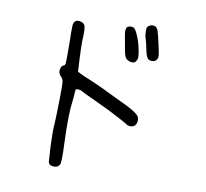

<svg xmlns="http://www.w3.org/2000/svg" viewBox="-94 -846 1187 1105"><g transform="rotate(10 500.0 -293.5)"><path d="M694.3 -739.3Q710.9 -747.1 727.5 -739.3Q736.3 -734.4 742.7 -717.3Q749 -700.2 762.7 -637.7Q772.5 -592.8 773.9 -579.6Q775.4 -566.4 768.6 -554.7Q762.7 -543.9 748 -541Q733.4 -538.1 720.7 -545.9Q707 -554.7 698.2 -598.6Q692.4 -633.8 680.7 -669.9Q676.8 -682.6 676.8 -704.1Q675.8 -720.7 679.7 -727.5Q683.6 -734.4 694.3 -739.3ZM576.2 -712.9Q593.8 -716.8 605.5 -710.9Q615.2 -705.1 629.4 -672.9Q643.6 -640.6 649.4 -614.3Q652.3 -597.7 657.2 -577.1Q662.1 -548.8 658.2 -537.1Q654.3 -525.4 648.4 -519.5Q635.7 -506.8 607.4 -518.6Q594.7 -524.4 587.9 -537.6Q581.1 -550.8 575.2 -587.9Q567.4 -630.9 564.5 -647.5Q554.7 -692.4 565.4 -706.1Q570.3 -711.9 576.2 -712.9ZM266.6 -688.5Q274.4 -695.3 288.1 -694.3Q312.5 -692.4 321.3 -677.7Q331.1 -664.1 326.2 -585.9Q325.2 -553.7 329.1 -478.5L333 -406.2L347.7 -398.4Q365.2 -388.7 405.3 -373Q471.7 -344.7 491.2 -335Q512.7 -324.2 565.4 -298.8Q651.4 -259.8 683.6 -239.3Q715.8 -218.8 718.8 -205.1Q724.6 -181.6 713.9 -164.1Q706.1 -151.4 688 -149.4Q669.9 -147.5 655.3 -159.2Q643.6 -167 602.5 -188.5Q575.2 -202.1 545.9 -217.8Q512.7 -234.4 449.2 -263.7Q381.8 -293.9 374 -299.8Q367.2 -304.7 355 -305.7Q342.8 -306.6 338.9 -303.7Q335.9 -301.8 335 -277.3Q334 -252.9 331.1 -232.4Q320.3 -153.3 327.1 14.6Q332 125 324.2 138.7Q319.3 146.5 307.6 153.3Q279.3 160.2 262.7 146.5L257.8 134.8L252 47.9Q248 -53.7 252 -87.9Q254.9 -139.6 256.3 -231Q257.8 -322.3 254.9 -336.9Q252 -350.6 244.1 -358.4Q237.3 -365.2 231.4 -374Q224.6 -388.7 229 -406.2Q233.4 -423.8 247.1 -427.7Q252.9 -429.7 254.9 -441.4Q256.8 -449.2 255.9 -552.7Q253.9 -640.6 255.4 -661.1Q256.8 -681.6 266.6 -688.5Z"/></g></svg>

Font: JasonHandwriting4
Style: Regular
Weight: 400
Version: Version 1.01.21